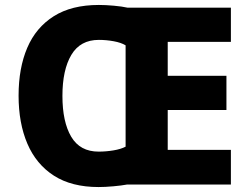

<svg xmlns="http://www.w3.org/2000/svg" viewBox="-20 -745 1006 775"><path d="M379 -725Q406 -725 439.5 -722Q473 -719 495 -714H912V-576H657V-439H894V-301H657V-140H912V0H492Q471 4 437.5 7Q404 10 378 10Q269 10 197.5 -36Q126 -82 90.5 -165Q55 -248 55 -359Q55 -470 90 -552Q125 -634 197 -679.5Q269 -725 379 -725ZM379 -584Q304 -584 268 -523.5Q232 -463 232 -358Q232 -253 267.5 -193Q303 -133 378 -133Q408 -133 438 -138Q468 -143 487 -153V-562Q469 -573 439 -578.5Q409 -584 379 -584Z"/></svg>

Font: Noto Sans Malayalam ExtraBold
Style: Regular
Weight: 800
Designer: Jelle Bosma - Monotype Design Team
Foundry: Monotype Imaging Inc.
Version: Version 2.104; ttfautohint (v1.8.4.7-5d5b)